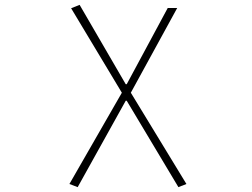

<svg xmlns="http://www.w3.org/2000/svg" viewBox="-20 -560 1040 791"><path d="M300 211 498 -145H502L715 211L748 198L519 -178L710 -527H671L502 -213H498L308 -540L273 -526L482 -178L266 198Z"/></svg>

Font: Harano Aji Gothic ExtraLight
Style: Regular
Weight: 250
Foundry: Masamichi Hosoda
Version: HaranoAjiGothic-ExtraLight version 20230610;ttx 4.39.4